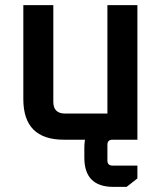

<svg xmlns="http://www.w3.org/2000/svg" viewBox="-20 -545 631 749"><path d="M71 -158V-525H188V-148Q188 -102 234 -102H399V-525H516V0H229Q71 0 71 -158ZM309 32Q309 -82 422 -82H444V0H419Q399 0 399 20V81Q399 101 419 101H516V151L474 184H422Q309 184 309 70Z"/></svg>

Font: Oxanium SemiBold
Style: Regular
Weight: 600
Designer: Severin Meyer
Version: Version 2.000